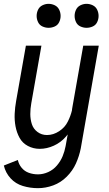

<svg xmlns="http://www.w3.org/2000/svg" viewBox="-46 -768 566 1001"><path d="M207 -623Q191 -623 175.5 -630Q160 -637 152.5 -652.5Q145 -668 145 -685Q145 -702 152.5 -717.5Q160 -733 175.5 -740.5Q191 -748 207 -748Q224 -748 239.5 -740.5Q255 -733 262.5 -717.5Q270 -702 270 -685Q270 -668 262.5 -652.5Q255 -637 239.5 -630Q224 -623 207 -623ZM405 -623Q389 -623 373.5 -630Q358 -637 350.5 -652.5Q343 -668 343 -685Q343 -702 350.5 -717.5Q358 -733 373.5 -740.5Q389 -748 405 -748Q422 -748 437.5 -740.5Q453 -733 460.5 -717.5Q468 -702 468 -685Q468 -668 460.5 -652.5Q453 -637 437.5 -630Q422 -623 405 -623ZM152 213Q111 213 73 201.5Q35 190 9 161.5Q-17 133 -26 95L47 66Q52 89 67 107Q82 125 104.5 133Q127 141 152 141Q179 141 205.5 129Q232 117 251 94.5Q270 72 280.5 46.5Q291 21 296 -6L307 -67Q302 -61 297 -55Q271 -25 234.5 -8.5Q198 8 161 8Q128 8 99.5 -7Q71 -22 56 -49.5Q41 -77 35 -109Q29 -141 30.5 -174.5Q32 -208 38 -241L89 -530H170L117 -229Q112 -201 112 -173.5Q112 -146 120 -121Q128 -96 149.5 -80Q171 -64 199 -64Q232 -64 262.5 -84Q293 -104 308 -135Q322 -163 329 -192L330 -201L388 -530H469L375 6Q367 46 350 84Q333 122 302 153Q271 184 231.5 198.5Q192 213 152 213Z"/></svg>

Font: Iosevka SS08
Style: Italic
Weight: 400
Italic angle: -10°
Monospace: yes
Designer: Belleve Invis
Foundry: Belleve Invis
Version: 2.1.0; ttfautohint (v1.8.2)